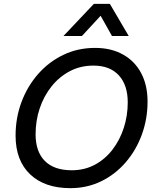

<svg xmlns="http://www.w3.org/2000/svg" viewBox="-20 -969 813 998"><path d="M346 9Q212 9 136.5 -63Q61 -135 61 -264Q61 -356 91.5 -438Q122 -520 177.5 -583.5Q233 -647 308.5 -683.5Q384 -720 474 -720Q558 -720 619.5 -685.5Q681 -651 714 -588.5Q747 -526 747 -441Q747 -351 717.5 -270Q688 -189 634 -126Q580 -63 506.5 -27Q433 9 346 9ZM353 -84Q419 -84 472.5 -112.5Q526 -141 564.5 -191Q603 -241 623.5 -304.5Q644 -368 644 -437Q644 -527 597.5 -577.5Q551 -628 466 -628Q398 -628 343 -599Q288 -570 248 -520Q208 -470 186.5 -406Q165 -342 165 -271Q165 -181 213 -132.5Q261 -84 353 -84ZM649 -782H562L503 -887L406 -782H310L468 -949H551Z"/></svg>

Font: Livvic Medium
Style: Italic
Weight: 500
Italic angle: -10°
Designer: Jacques Le Bailly, Baron von Fonthausen
Version: Version 1.001; ttfautohint (v1.8.2)